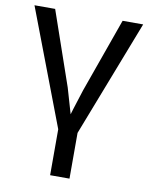

<svg xmlns="http://www.w3.org/2000/svg" viewBox="-83 -589 667 858"><g transform="rotate(10 250.0 -160.0)"><path d="M204.1 207.5V-1L3.4 -528.3H97.2L213.4 -192.4Q219.7 -172.9 247.1 -76.7L254.9 -102.5L283.2 -191.4L403.3 -528.3H496.6L292 0V207.5Z"/></g></svg>

Font: Arial
Style: Regular
Weight: 400
Designer: Steve Matteson
Foundry: Ascender Corporation
Version: Version 2.00.3